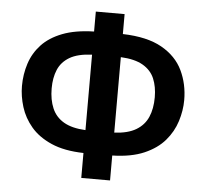

<svg xmlns="http://www.w3.org/2000/svg" viewBox="-52 -779 904 844"><g transform="rotate(5 400.0 -357.0)"><path d="M464 -636Q572 -633 636.5 -596.5Q701 -560 729.5 -500.5Q758 -441 758 -370Q758 -324 743 -276.5Q728 -229 694.5 -190Q661 -151 604.5 -126.5Q548 -102 464 -100V10H337V-100Q252 -102 195 -127Q138 -152 104.5 -191.5Q71 -231 56.5 -278Q42 -325 42 -370Q42 -422 57.5 -469.5Q73 -517 107 -553.5Q141 -590 197.5 -612Q254 -634 337 -636V-724H464ZM337 -534Q274 -531 238.5 -510Q203 -489 188 -453.5Q173 -418 173 -371Q173 -321 189 -283.5Q205 -246 241 -225Q277 -204 337 -201ZM464 -201Q524 -204 560 -225.5Q596 -247 612 -284Q628 -321 628 -371Q628 -418 613 -453.5Q598 -489 562 -510Q526 -531 464 -534Z"/></g></svg>

Font: Noto Sans Display SemiBold
Style: Regular
Weight: 600
Designer: Monotype Design Team
Foundry: Monotype Imaging Inc.
Version: Version 2.003